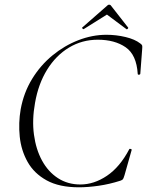

<svg xmlns="http://www.w3.org/2000/svg" viewBox="-20 -784 626 817"><path d="M316 13Q232 13 178.5 -16.5Q125 -46 97.5 -95Q70 -144 64 -202.5Q58 -261 68 -319Q81 -390 116.5 -448Q152 -506 203 -548Q254 -590 313.5 -613Q373 -636 433 -636Q474 -636 514 -626.5Q554 -617 577 -599Q584 -594 585 -590Q586 -586 585 -575L577 -470Q576 -466 571 -466Q566 -466 566 -470Q561 -551 514.5 -583Q468 -615 396 -615Q329 -615 273.5 -581.5Q218 -548 180.5 -487.5Q143 -427 129 -346Q116 -274 124.5 -211Q133 -148 159 -100.5Q185 -53 226.5 -26Q268 1 322 1Q380 1 435 -36Q490 -73 530 -149Q532 -152 537 -150Q542 -148 540 -145L510 -39Q506 -26 503.5 -22Q501 -18 492 -15Q445 0 399.5 6.5Q354 13 316 13ZM336 -660Q335 -659 331.5 -662Q328 -665 330 -667L435 -759Q439 -764 444.5 -764Q450 -764 453 -759L525 -667Q527 -665 523.5 -661.5Q520 -658 518 -660L435 -722Z"/></svg>

Font: Cormorant Light Light
Style: Italic
Weight: 300
Italic angle: -10°
Version: Version 4.000